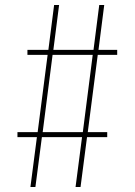

<svg xmlns="http://www.w3.org/2000/svg" viewBox="-20 -750 540 770"><path d="M102 0 128 -200H50V-220H131L171 -530H90V-550H174L197 -730H217L194 -550H355L378 -730H398L375 -550H450V-530H372L332 -220H410V-200H329L303 0H283L309 -200H148L122 0ZM150 -211 142 -220H321L311 -211L353 -539L361 -530H182L192 -539Z"/></svg>

Font: M PLUS Code Latin Thin
Style: Regular
Weight: 250
Designer: Coji Morishita
Foundry: UNDERFOREST DESIGN
Version: Version 1.002; ttfautohint (v1.8.3)